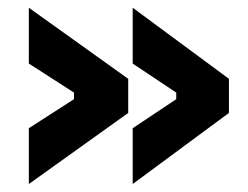

<svg xmlns="http://www.w3.org/2000/svg" viewBox="-20 -500 626 484"><path d="M314.5 -36.1V-176.8L424.3 -250V-266.6L314.5 -339.8V-480.5L557.1 -301.3V-215.3ZM52.7 -36.1V-176.8L166.5 -250V-266.6L52.7 -339.8V-480.5L303.2 -301.3V-215.3Z"/></svg>

Font: Caskaydia Cove
Style: Bold
Weight: 700
Monospace: yes
Designer: Aaron Bell
Foundry: Saja Typeworks
Version: Version 4.300; ttfautohint (v1.8.3)